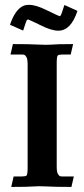

<svg xmlns="http://www.w3.org/2000/svg" viewBox="-20 -756 341 777"><path d="M269 0.5Q201.2 0.5 168.5 -1.5Q151.4 -2.4 137.2 -2.4Q127.4 -2.4 116.7 -1.5Q92.3 0.5 25.4 0.5L35.2 -42H70.3Q82.5 -42 87.2 -45.4Q91.8 -48.8 91.8 -76.7V-494.6Q91.8 -516.6 87.2 -524.7Q82.5 -532.7 78.9 -533.9Q75.2 -535.2 70.3 -535.2H22.5L32.2 -577.6Q100.1 -577.6 132.3 -575.7Q149.9 -574.7 164.1 -574.7Q173.3 -574.7 184.6 -575.2Q208.5 -577.6 275.9 -577.6L266.1 -535.2H231Q218.3 -535.2 213.9 -531.5Q209.5 -527.8 209.5 -500.5V-82.5Q209.5 -60.5 214.1 -52.5Q218.8 -44.4 222.4 -43.2Q226.1 -42 231 -42H278.8ZM216.3 -631.8Q188 -631.8 145.5 -653.3Q96.2 -677.2 93.8 -677.2Q91.3 -677.2 88.9 -674.8Q86.4 -672.4 73.7 -632.3L20.5 -655.8Q41 -716.8 73.7 -731.9Q82.5 -736.3 98.1 -736.3Q126 -736.3 168.9 -714.8Q219.2 -690.4 221.2 -690.4Q222.7 -690.4 225.3 -693.1Q228 -695.8 240.7 -735.8L293.5 -711.9Q267.1 -631.8 216.3 -631.8Z"/></svg>

Font: Quaaykop
Style: Bold
Weight: 700
Designer: Tup Wanders
Foundry: Free font, DO NOT SELL
Version: Version 1.00;July 31, 2023;FontCreator 11.5.0.2430 64-bit